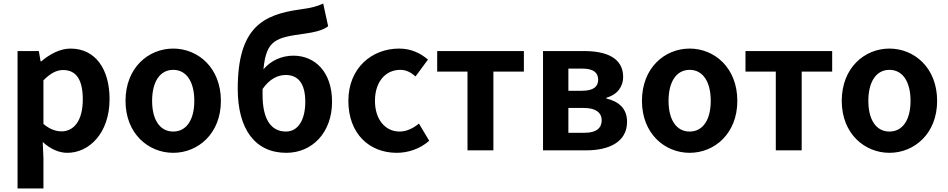

<svg xmlns="http://www.w3.org/2000/svg" viewBox="-20 -848 5350 1083"><path d="M79 215H225V45L221 -47C264 -8 311 14 360 14C483 14 598 -97 598 -289C598 -461 516 -574 378 -574C318 -574 260 -542 213 -502H209L199 -560H79ZM327 -107C297 -107 261 -118 225 -149V-395C264 -434 298 -453 336 -453C413 -453 447 -394 447 -287C447 -165 395 -107 327 -107Z M957 14C1097 14 1226 -94 1226 -279C1226 -466 1097 -574 957 -574C817 -574 688 -466 688 -279C688 -94 817 14 957 14ZM957 -106C881 -106 838 -174 838 -279C838 -385 881 -454 957 -454C1033 -454 1076 -385 1076 -279C1076 -174 1033 -106 957 -106Z M1461 -346C1502 -405 1549 -425 1592 -425C1661 -425 1702 -378 1702 -274C1702 -171 1661 -106 1593 -106C1509 -106 1461 -175 1461 -313ZM1803 -828C1768 -812 1740 -804 1674 -795C1464 -766 1321 -694 1321 -347C1321 -118 1420 14 1595 14C1741 14 1853 -100 1853 -274C1853 -443 1756 -534 1635 -534C1570 -534 1508 -507 1466 -457C1482 -627 1539 -636 1704 -659C1753 -666 1802 -677 1831 -700Z M2218 14C2280 14 2348 -7 2401 -54L2343 -151C2312 -125 2274 -106 2234 -106C2153 -106 2095 -174 2095 -279C2095 -385 2153 -454 2238 -454C2270 -454 2296 -441 2324 -417L2394 -512C2353 -547 2300 -574 2231 -574C2079 -574 1945 -466 1945 -279C1945 -94 2063 14 2218 14Z M2617 0H2763V-444H2935V-560H2446V-444H2617Z M3043 0H3287C3415 0 3517 -47 3517 -161C3517 -237 3469 -276 3401 -292V-297C3465 -315 3495 -362 3495 -414C3495 -522 3399 -560 3275 -560H3043ZM3186 -336V-461H3265C3328 -461 3354 -438 3354 -398C3354 -360 3328 -336 3263 -336ZM3186 -99V-239H3275C3343 -239 3374 -210 3374 -170C3374 -127 3345 -99 3278 -99Z M3870 14C4010 14 4139 -94 4139 -279C4139 -466 4010 -574 3870 -574C3730 -574 3601 -466 3601 -279C3601 -94 3730 14 3870 14ZM3870 -106C3794 -106 3751 -174 3751 -279C3751 -385 3794 -454 3870 -454C3946 -454 3989 -385 3989 -279C3989 -174 3946 -106 3870 -106Z M4356 0H4502V-444H4674V-560H4185V-444H4356Z M4997 14C5137 14 5266 -94 5266 -279C5266 -466 5137 -574 4997 -574C4857 -574 4728 -466 4728 -279C4728 -94 4857 14 4997 14ZM4997 -106C4921 -106 4878 -174 4878 -279C4878 -385 4921 -454 4997 -454C5073 -454 5116 -385 5116 -279C5116 -174 5073 -106 4997 -106Z"/></svg>

Font: Noto Sans CJK KR Bold
Style: Regular
Weight: 700
Designer: Ryoko NISHIZUKA (kana & ideographs); Paul D. Hunt (Latin, Greek & Cyrillic); Wenlong ZHANG (bopomofo); Sandoll Communica
Foundry: Adobe Systems Incorporated
Version: Version 1.004;PS 1.004;hotconv 1.0.82;makeotf.lib2.5.63406